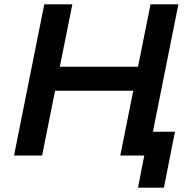

<svg xmlns="http://www.w3.org/2000/svg" viewBox="-20 -720 884 889"><path d="M677 -700H806L666 0H537L597 -300H235L175 0H45L185 -700H315L257 -411H619ZM619 149 648 0H537L560 -110H790L739 149Z"/></svg>

Font: Montserrat SemiBold
Style: Italic
Weight: 600
Italic angle: -11.3°
Designer: Julieta Ulanovsky
Foundry: Julieta Ulanovsky
Version: Version 9.000; ttfautohint (v1.8.4.7-5d5b)